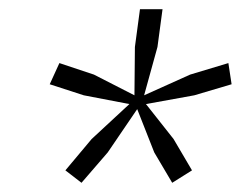

<svg xmlns="http://www.w3.org/2000/svg" viewBox="-20 -853 527 417"><path d="M122 -483 179 -551 261 -627 162 -646 88 -670 109 -716 184 -691 272 -646 273 -751 284 -833H333L322 -751L293 -646L393 -691L476 -716L483 -670L402 -646L297 -627L357 -551L397 -483L354 -456L315 -522L278 -616L214 -522L157 -456Z"/></svg>

Font: Plata Sans Light
Style: Italic
Weight: 300
Italic angle: -8°
Designer: Pablo Impallari, Andres Torresi, & Cristiano Sobral
Foundry: Pablo Impallari, Andres Torresi, & Cristiano Sobral
Version: Version 1.00;December 28, 2019;FontCreator 12.0.0.2547 64-bi